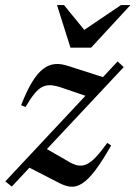

<svg xmlns="http://www.w3.org/2000/svg" viewBox="-38 -710 523 741"><path d="M-17.5 -10 416 -473 439.5 -451 7.5 10ZM60.5 -297 43.5 -304Q65.5 -360.5 86.8 -394.8Q108 -429 129.8 -445Q151.5 -461 175.2 -462.8Q199 -464.5 226.5 -455L379 -406L316 -332L206.5 -369.5Q180 -379 161 -380.8Q142 -382.5 126.2 -375Q110.5 -367.5 95 -348.5Q79.5 -329.5 60.5 -297ZM191 -3.5 63.5 -69 131 -141.5 219 -91Q242 -76 260.5 -72Q279 -68 296.2 -76Q313.5 -84 332.5 -104.2Q351.5 -124.5 376 -158.5L391 -148.5Q356 -87 328.8 -51.5Q301.5 -16 278.8 -1.8Q256 12.5 235 10.5Q214 8.5 191 -3.5ZM465.5 -690.5 313.5 -526H234L182 -690.5H209L297.5 -582H268.5L429 -690.5Z"/></svg>

Font: Newsreader 36pt Medium
Style: Italic
Weight: 500
Italic angle: -17°
Designer: Hugues Gentile
Foundry: Production Type
Version: Version 1.003